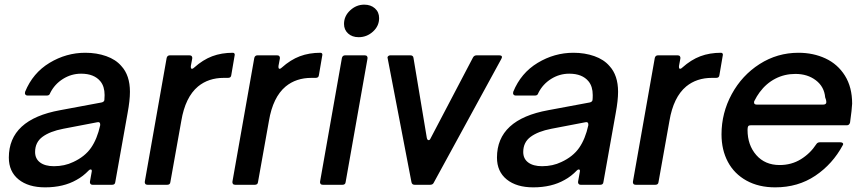

<svg xmlns="http://www.w3.org/2000/svg" viewBox="-20 -795 3721 826"><path d="M18 -117Q18 -281 239 -321L416 -354Q427 -356 429 -364Q430 -372 430 -386Q430 -423 412 -445Q385 -478 329 -478Q287 -478 251 -455.5Q215 -433 196 -395Q193 -384 182 -384H99Q92 -384 89 -388.5Q86 -393 88 -400Q121 -481 193 -524.5Q265 -568 347 -568Q396 -568 437 -553.5Q478 -539 502 -511Q539 -471 539 -400Q539 -363 529 -309L476 -12Q475 0 462 0H378Q372 0 369 -4Q366 -8 367 -14L374 -53L375 -59Q375 -66 370 -66Q366 -66 362 -62Q337 -36 309 -21Q253 11 174 11Q102 11 60 -23Q18 -57 18 -117ZM295 -98Q345 -121 371.5 -159Q398 -197 411 -256V-260Q411 -272 398 -269L252 -241Q195 -230 163 -206.5Q131 -183 131 -141Q131 -112 152.5 -96Q174 -80 212 -80Q258 -80 295 -98Z M615 0Q608 0 605 -4Q602 -8 603 -14L697 -546Q700 -557 711 -557H795Q802 -557 805 -553Q808 -549 807 -543L801 -511V-507Q801 -499 806 -499Q810 -499 815 -504Q853 -538 893 -553Q933 -568 982 -568Q987 -568 989 -564Q991 -560 989 -554L975 -472Q974 -460 961 -460H943Q877 -460 832 -423Q777 -377 760 -275L713 -12Q712 0 699 0Z M992 0Q985 0 982 -4Q979 -8 980 -14L1074 -546Q1077 -557 1088 -557H1172Q1179 -557 1182 -553Q1185 -549 1184 -543L1178 -511V-507Q1178 -499 1183 -499Q1187 -499 1192 -504Q1230 -538 1270 -553Q1310 -568 1359 -568Q1364 -568 1366 -564Q1368 -560 1366 -554L1352 -472Q1351 -460 1338 -460H1320Q1254 -460 1209 -423Q1154 -377 1137 -275L1090 -12Q1089 0 1076 0Z M1467 -12Q1466 0 1453 0H1369Q1362 0 1359 -4Q1356 -8 1357 -14L1451 -546Q1454 -557 1465 -557H1549Q1556 -557 1559 -553Q1562 -549 1561 -543ZM1460 -692Q1460 -726 1486.5 -750.5Q1513 -775 1547 -775Q1575 -775 1593 -759Q1611 -743 1611 -717Q1611 -683 1584.5 -659Q1558 -635 1523 -635Q1495 -635 1477.5 -651Q1460 -667 1460 -692Z M1846 -9Q1842 0 1830 0H1764Q1752 0 1750 -12L1648 -543L1647 -547Q1647 -551 1650.5 -554Q1654 -557 1659 -557H1745Q1758 -557 1759 -545L1816 -203Q1818 -192 1824 -192Q1829 -192 1832 -199L2015 -548Q2020 -557 2031 -557H2128Q2136 -557 2138.5 -553Q2141 -549 2137 -542Z M2118 -117Q2118 -281 2339 -321L2516 -354Q2527 -356 2529 -364Q2530 -372 2530 -386Q2530 -423 2512 -445Q2485 -478 2429 -478Q2387 -478 2351 -455.5Q2315 -433 2296 -395Q2293 -384 2282 -384H2199Q2192 -384 2189 -388.5Q2186 -393 2188 -400Q2221 -481 2293 -524.5Q2365 -568 2447 -568Q2496 -568 2537 -553.5Q2578 -539 2602 -511Q2639 -471 2639 -400Q2639 -363 2629 -309L2576 -12Q2575 0 2562 0H2478Q2472 0 2469 -4Q2466 -8 2467 -14L2474 -53L2475 -59Q2475 -66 2470 -66Q2466 -66 2462 -62Q2437 -36 2409 -21Q2353 11 2274 11Q2202 11 2160 -23Q2118 -57 2118 -117ZM2395 -98Q2445 -121 2471.5 -159Q2498 -197 2511 -256V-260Q2511 -272 2498 -269L2352 -241Q2295 -230 2263 -206.5Q2231 -183 2231 -141Q2231 -112 2252.5 -96Q2274 -80 2312 -80Q2358 -80 2395 -98Z M2715 0Q2708 0 2705 -4Q2702 -8 2703 -14L2797 -546Q2800 -557 2811 -557H2895Q2902 -557 2905 -553Q2908 -549 2907 -543L2901 -511V-507Q2901 -499 2906 -499Q2910 -499 2915 -504Q2953 -538 2993 -553Q3033 -568 3082 -568Q3087 -568 3089 -564Q3091 -560 3089 -554L3075 -472Q3074 -460 3061 -460H3043Q2977 -460 2932 -423Q2877 -377 2860 -275L2813 -12Q2812 0 2799 0Z M3084 -217Q3084 -309 3128 -390Q3172 -471 3248 -519.5Q3324 -568 3415 -568Q3479 -568 3531.5 -543.5Q3584 -519 3615 -469.5Q3646 -420 3646 -349Q3645 -325 3637 -268Q3634 -256 3623 -256H3210Q3201 -256 3198.5 -251.5Q3196 -247 3196 -236Q3196 -171 3233.5 -128Q3271 -85 3334 -85Q3385 -85 3425.5 -110Q3466 -135 3492 -175Q3497 -183 3508 -183H3594Q3602 -183 3605.5 -179.5Q3609 -176 3606 -171Q3562 -89 3487.5 -39Q3413 11 3315 11Q3244 11 3191.5 -18Q3139 -47 3111.5 -98.5Q3084 -150 3084 -217ZM3521 -345Q3535 -345 3535 -356Q3535 -364 3530 -376Q3526 -422 3490 -449.5Q3454 -477 3402 -477Q3355 -477 3315.5 -456.5Q3276 -436 3248 -398Q3236 -382 3225 -360Q3224 -358 3224 -354Q3224 -345 3236 -345Z"/></svg>

Font: Open Sauce Two Medium Italic
Style: Regular
Weight: 500
Italic angle: -10°
Designer: Alfredo Marco Pradil
Foundry: Creative Sauce Fz LLC
Version: Version 1.477